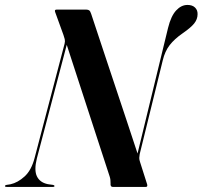

<svg xmlns="http://www.w3.org/2000/svg" viewBox="-60 -738 801 758"><path d="M85.5 -112.5Q74 -66 85.8 -41.8Q97.5 -17.5 128.5 -11L149.5 -8Q155 -7 155 -3.5Q155 0 149.5 0H-33Q-40.5 0 -40.5 -3.5Q-40.5 -6.5 -34.5 -8L-18.5 -10.5Q10.5 -17 37.2 -41.5Q64 -66 76.5 -114L195 -565.5Q197.5 -575 195.5 -583.5Q193.5 -592 190.5 -600L157.5 -691Q154.5 -700 163 -700H281.5Q288 -700 292.2 -697Q296.5 -694 300 -683Q331.5 -588 355.8 -514.8Q380 -441.5 400.8 -379.8Q421.5 -318 441.2 -258.5Q461 -199 483 -132L603.5 -628Q615 -674.5 635.2 -696.5Q655.5 -718.5 680 -718.5Q699.5 -718.5 710 -708.2Q720.5 -698 720 -682Q720 -662 706.5 -645.2Q693 -628.5 661 -606.5Q628.5 -584 609.8 -559.8Q591 -535.5 582.5 -499.5L491.5 -129.5Q490 -120.5 489.8 -114.5Q489.5 -108.5 493 -98L521 -10Q523.5 0 515.5 0H385.5Q375 0 376.5 -14Q377 -29 373 -41Q352 -105 324.2 -190.5Q296.5 -276 265.2 -371.5Q234 -467 203.5 -561Z"/></svg>

Font: Fraunces 144pt SemiBold
Style: Italic
Weight: 600
Italic angle: -16°
Version: Version 1.000;[0bf87f6ff]